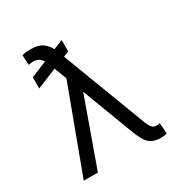

<svg xmlns="http://www.w3.org/2000/svg" viewBox="-173 -871 966 1013"><g transform="rotate(-30 310.0 -364.5)"><path d="M288 -617 479 -114Q491 -82 502 -69Q513 -58 528 -58H538L550 -60L555 4Q540 10 517 10Q492 10 471 2Q451 -6 435 -26Q419 -49 403 -89L283 -406L137 2H51L242 -512L213 -587L91 -537V-605L188 -645Q178 -662 166 -668Q152 -676 136 -676Q128 -676 122 -675Q114 -675 105 -672L102 -733Q115 -737 127 -738Q137 -739 153 -739Q198 -739 223 -723Q249 -706 264 -676L321 -699V-630Z"/></g></svg>

Font: Sinter Normal
Style: Regular
Weight: 350
Foundry: Adobe & rsms
Version: Version 1.000